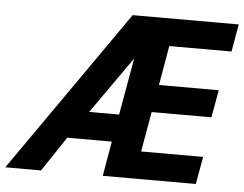

<svg xmlns="http://www.w3.org/2000/svg" viewBox="-83 -719 990 779"><g transform="rotate(5 412.5 -330.0)"><path d="M741.5 0H362.5L387 -141.5H205.5L111 0H-34.5L426.5 -660H858.5L839 -548H585.5L557.5 -387H801L781 -275H537.5L509 -112H761.5ZM407 -253.5 448 -485.5 285 -253.5Z"/></g></svg>

Font: Lucymar Sans SemiBold
Style: Italic
Weight: 600
Italic angle: -10°
Foundry: The League of Moveable Type (original font) / Main changes by Cristiano Sobral with portions from Mirco Monsees
Version: Version 2.00;August 30, 2020;FontCreator 13.0.0.2681 64-bit